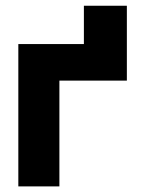

<svg xmlns="http://www.w3.org/2000/svg" viewBox="-20 -665 518 685"><path d="M45.4 0H191.9V-377.4H432.6V-644.5H279.3V-507.8H45.4Z"/></svg>

Font: Giphurs ExtraBold
Style: Regular
Weight: 800
Version: Version 1.000